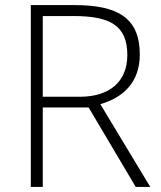

<svg xmlns="http://www.w3.org/2000/svg" viewBox="-20 -734 632 754"><path d="M273 -714H101V0H148V-312H328L513 0H570L374 -325C465 -351 529 -412 529 -520C529 -664 442 -714 273 -714ZM268 -671C411 -671 480 -635 480 -518C480 -412 409 -354 293 -354H148V-671Z"/></svg>

Font: Noto Sans Syriac Extralight
Style: Regular
Weight: 200
Designer: Patrick Giasson and the Monotype Design Team
Foundry: Monotype Imaging Inc.
Version: Version 3.000